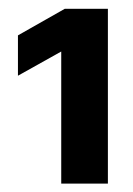

<svg xmlns="http://www.w3.org/2000/svg" viewBox="-20 -846 308 444"><path d="M229.5 -825.7V-421.4H121.6V-726.6H121.1L21.5 -670.9V-764.2L129.9 -825.7Z"/></svg>

Font: Inter Display
Style: Bold
Weight: 700
Designer: Rasmus Andersson
Foundry: rsms
Version: Version 4.001;git-9221beed3